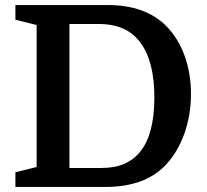

<svg xmlns="http://www.w3.org/2000/svg" viewBox="-20 -740 819 760"><path d="M41 -662 125 -641V-79L41 -58V0H398C501 0 581 -29 636 -87C699 -154 736 -256 736 -368C736 -475 702 -572 639 -636C584 -692 506 -720 407 -720H41ZM255 -645H370C447 -645 500 -620 536 -571C573 -521 591 -449 591 -354C591 -257 572 -186 536 -141C501 -97 452 -75 380 -75H255Z"/></svg>

Font: Domine
Style: Bold
Weight: 700
Designer: Pablo Impallari, Rodrigo Fuenzalida, Brenda Gallo
Foundry: Pablo Impallari, Rodrigo Fuenzalida, Brenda Gallo
Version: Version 2.000